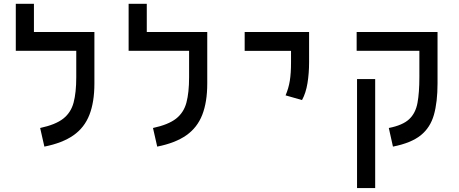

<svg xmlns="http://www.w3.org/2000/svg" viewBox="-20 -752 2384 997"><path d="M470.2 -585.9V-318.4Q470.2 -222.2 444.3 -155.8Q418.5 -89.4 361.3 -49.3Q304.2 -9.3 210.4 9.3L188.5 -87.4Q268.1 -104.5 308.1 -135.7Q348.1 -167 362.1 -219Q376 -271 376 -351.1V-488.3H62V-732.4H156.2V-585.9Z M1056.2 -585.9V-318.4Q1056.2 -222.2 1030.3 -155.8Q1004.4 -89.4 947.3 -49.3Q890.1 -9.3 796.4 9.3L774.4 -87.4Q854 -104.5 894 -135.7Q934.1 -167 948 -219Q961.9 -271 961.9 -351.1V-488.3H647.9V-732.4H742.2V-585.9Z M1548.3 -232.4 1462.9 -256.8Q1478.5 -293 1484.9 -332.3Q1491.2 -371.6 1491.2 -428.2V-487.8H1250.5V-585.9H1585V-428.2Q1585 -371.6 1576.7 -320.3Q1568.4 -269 1548.3 -232.4Z M2252 -585.9V-318.4Q2252 -222.2 2233.2 -155.8Q2214.4 -89.4 2164.6 -49.3Q2114.7 -9.3 2020.5 9.3L1999 -87.4Q2071.3 -101.6 2104.7 -133.1Q2138.2 -164.6 2147.9 -217.8Q2157.7 -271 2157.7 -351.1V-488.3H1832V-585.9ZM1928.2 224.6H1834V-341.3H1928.2Z"/></svg>

Font: CaskaydiaMono NF
Style: Regular
Weight: 400
Designer: Aaron Bell
Foundry: Saja Typeworks
Version: Version 2111.001; ttfautohint (v1.8.4);Nerd Fonts 3.1.1